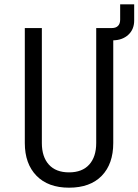

<svg xmlns="http://www.w3.org/2000/svg" viewBox="-20 -860 642 890"><path d="M537 -840H602V-765Q602 -724 575 -699Q548 -674 505 -673V-197Q505 -100 451.5 -45Q398 10 300 10Q203 10 149 -45.5Q95 -101 95 -197V-730H174V-197Q174 -133 206.5 -97Q239 -61 300 -61Q361 -61 393.5 -97Q426 -133 426 -197V-730H499Q517 -730 527 -740Q537 -750 537 -769Z"/></svg>

Font: JetBrains Mono Semi Light
Style: Regular
Weight: 350
Monospace: yes
Designer: Philipp Nurullin, Konstantin Bulenkov
Foundry: JetBrains
Version: 2.002